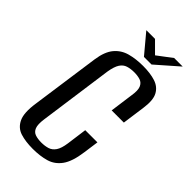

<svg xmlns="http://www.w3.org/2000/svg" viewBox="-229 -784 858 858"><g transform="rotate(45 200.0 -355.0)"><path d="M167 12Q121 12 88 1.5Q55 -9 39.5 -42Q24 -75 34 -141L80 -467Q88 -522 112 -550.5Q136 -579 172.5 -589Q209 -599 254 -599Q300 -599 332.5 -588.5Q365 -578 380 -550Q395 -522 387 -467L372 -359H295L310 -469Q316 -505 308.5 -522.5Q301 -540 284.5 -545.5Q268 -551 246 -551Q224 -551 206 -545.5Q188 -540 176.5 -522.5Q165 -505 159 -469L110 -117Q105 -81 112 -63.5Q119 -46 135.5 -40.5Q152 -35 174 -35Q196 -35 214 -40.5Q232 -46 244 -63.5Q256 -81 261 -117L274 -213H351L341 -141Q332 -74 308.5 -41.5Q285 -9 249 1.5Q213 12 167 12ZM228 -630 151 -722H206L258 -670L327 -722H381L276 -630Z"/></g></svg>

Font: Alumni Sans Thin Medium
Style: Italic
Weight: 500
Italic angle: -8°
Version: Version 1.016